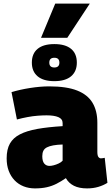

<svg xmlns="http://www.w3.org/2000/svg" viewBox="-20 -1037 619 1067"><path d="M17 -157Q17 -207 35 -239Q53 -271 91 -290.5Q129 -310 187.5 -320.5Q246 -331 328 -336V-353Q328 -376 304.5 -386Q281 -396 239 -396Q218 -396 190.5 -394Q163 -392 133.5 -386.5Q104 -381 74 -373L44 -525Q90 -539 147 -548Q204 -557 254 -557Q350 -557 408.5 -534Q467 -511 494 -466Q521 -421 521 -355V-194Q521 -172 527 -164.5Q533 -157 541 -157Q546 -157 551.5 -158Q557 -159 562 -160L577 -21Q555 -7 526.5 1.5Q498 10 464 10Q420 10 391 -4.5Q362 -19 346 -47Q320 -29 294.5 -16Q269 -3 240 3.5Q211 10 174 10Q140 10 111 -1.5Q82 -13 61 -35Q40 -57 28.5 -87.5Q17 -118 17 -157ZM215 -169Q215 -141 226 -128Q237 -115 255 -115Q265 -115 278.5 -118.5Q292 -122 306 -128.5Q320 -135 328 -144V-234Q297 -233 275.5 -229Q254 -225 240.5 -218Q227 -211 221 -199Q215 -187 215 -169ZM282 -586Q221 -586 189 -613Q157 -640 157 -689Q157 -739 189 -765.5Q221 -792 282 -792Q343 -792 375 -765.5Q407 -739 407 -689Q407 -640 375 -613Q343 -586 282 -586ZM282 -662Q310 -662 310 -689Q310 -716 282 -716Q254 -716 254 -689Q254 -662 282 -662ZM208 -827 287 -1017H479L354 -827Z"/></svg>

Font: Georama ExtraBold
Style: Regular
Weight: 800
Designer: Jean-Baptiste Levee
Foundry: Production Type
Version: Version 1.001